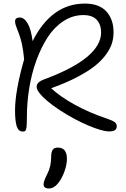

<svg xmlns="http://www.w3.org/2000/svg" viewBox="-20 -777 710 1084"><path d="M108.9 -34.2Q84.5 -34.2 74.7 -63.2Q64.9 -92.3 64.9 -152.8Q64.9 -262.7 116.2 -441.9Q111.8 -490.7 104 -527.6Q96.2 -564.5 75.2 -617.2Q62 -649.4 65.9 -663.8Q69.8 -678.2 91.8 -678.2Q116.2 -678.2 135.7 -645.5Q155.3 -612.8 164.1 -544.9Q271 -756.8 459 -756.8Q540 -756.8 580.6 -712.2Q621.1 -667.5 621.1 -595.2Q621.1 -563.5 612.5 -534.4Q604 -505.4 580.3 -471.7Q556.6 -438 518.6 -407Q480.5 -376 417 -342.5Q353.5 -309.1 269 -278.8Q316.9 -233.4 400.1 -187Q483.4 -140.6 585 -106.9Q616.7 -96.2 627.9 -87.2Q639.2 -78.1 639.2 -65.9Q639.2 -49.3 629.2 -42.2Q619.1 -35.2 595.2 -35.2Q557.6 -35.2 479.2 -68.1Q400.9 -101.1 319.1 -154.1Q237.3 -207 200.2 -254.9Q163.6 -304.2 227.1 -328.1Q550.8 -447.3 550.8 -594.2Q550.8 -637.7 526.4 -664.8Q502 -691.9 450.2 -691.9Q391.1 -691.9 339.4 -658.4Q287.6 -625 250.2 -568.1Q212.9 -511.2 185.8 -437Q158.7 -362.8 145.3 -280.5Q131.8 -198.2 131.8 -115.2Q131.8 -77.6 129.9 -61Q127.9 -44.4 123.5 -39.3Q119.1 -34.2 108.9 -34.2ZM254.9 287.1Q226.1 287.1 226.1 263.2Q226.1 246.1 246.1 207Q269 163.6 269 106.9Q269 80.6 277.8 68.4Q286.6 56.2 306.2 56.2Q357.9 56.2 357.9 120.1Q357.9 150.9 344.2 190.2Q330.6 229.5 307.1 258.8Q284.2 287.1 254.9 287.1Z"/></svg>

Font: Shantell Sans Bouncy
Style: Regular
Weight: 300
Designer: Stephen Nixon, Anya Danilova, Shantell Martin
Foundry: Arrow Type
Version: Version 1.006;[9816181b4]